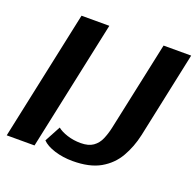

<svg xmlns="http://www.w3.org/2000/svg" viewBox="-120 -794 949 928"><g transform="rotate(20 355.0 -329.5)"><path d="M4 0 146 -667H289L147 0ZM616 -224Q602 -160 571.5 -107Q541 -54 486.5 -23Q432 8 345 8Q295 8 252 -5.5Q209 -19 188 -41L232 -123Q250 -108 282.5 -97.5Q315 -87 352 -87Q392 -87 415.5 -103.5Q439 -120 451 -148Q463 -176 470 -208L568 -667H710Z"/></g></svg>

Font: Epunda Sans
Style: Bold Italic
Weight: 700
Italic angle: -12.0243°
Designer: Simon Atzbach
Foundry: typofactur
Version: Version 2.204; ttfautohint (v1.8.4.7-5d5b)